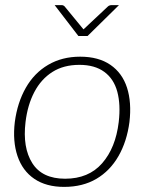

<svg xmlns="http://www.w3.org/2000/svg" viewBox="-20 -726 565 752"><path d="M294 -504Q366 -504 412.5 -472Q459 -440 477.5 -382.5Q496 -325 487 -248Q477 -172 444 -114.5Q411 -57 357.5 -25.5Q304 6 231 6Q161 6 114.5 -25.5Q68 -57 48.5 -115Q29 -173 38 -248Q48 -324 81 -382Q114 -440 168.5 -472Q223 -504 294 -504ZM235 -26Q327 -26 380 -86.5Q433 -147 445 -248Q453 -316 439.5 -366.5Q426 -417 388.5 -444.5Q351 -472 291 -472Q229 -472 185 -444Q141 -416 114.5 -365.5Q88 -315 80 -248Q68 -148 106.5 -87Q145 -26 235 -26ZM446 -706 323 -585H287L194 -706H221Q228 -706 233 -701L307 -611L403 -701Q405 -703 409 -704.5Q413 -706 417 -706Z"/></svg>

Font: Aleo ExtraLight
Style: Italic
Weight: 250
Italic angle: -7°
Designer: Alessio Laiso
Foundry: Alessio Laiso
Version: Version 2.001;gftools[0.9.29]